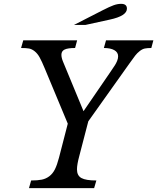

<svg xmlns="http://www.w3.org/2000/svg" viewBox="-20 -980 819 1000"><path d="M439.9 -348.1 393.1 -168Q380.9 -123 380.9 -98.1Q380.9 -65.4 404.1 -52.7Q427.2 -40 481.9 -40L470.2 0H130.9L142.1 -40Q176.3 -40 197.8 -44.4Q219.2 -48.8 236.8 -62Q254.4 -75.2 265.9 -97.9Q277.3 -120.6 287.1 -158.2L333 -335.9L212.9 -624Q197.3 -661.6 186.3 -681.4Q175.3 -701.2 160.6 -712.9Q146 -724.6 131.3 -727.3Q116.7 -730 89.8 -730L101.1 -770H381.8L371.1 -730Q333 -730 316.4 -721.9Q299.8 -713.9 299.8 -694.8Q299.8 -679.2 308.1 -659.2L415 -400.9L554.2 -604Q572.3 -630.4 578.6 -640.4Q585 -650.4 590.1 -662.8Q595.2 -675.3 595.2 -687Q595.2 -707.5 575.4 -718.8Q555.7 -730 521 -730L532.2 -770H778.8L768.1 -730Q747.1 -730 734.1 -727.3Q721.2 -724.6 707.8 -714.1Q694.3 -703.6 684.1 -690.4Q673.8 -677.2 653.8 -648.9ZM424.8 -850.1H365.2L515.1 -926.8Q550.3 -944.8 571 -952.4Q591.8 -960 610.8 -960Q641.1 -960 641.1 -935.1Q641.1 -897 551.8 -877.9Z"/></svg>

Font: Libre Baskerville
Style: Italic
Weight: 400
Designer: Pablo Impallari, Rodrigo Fuenzalida
Foundry: Pablo Impallari, Rodrigo Fuenzalida
Version: Version 1.000